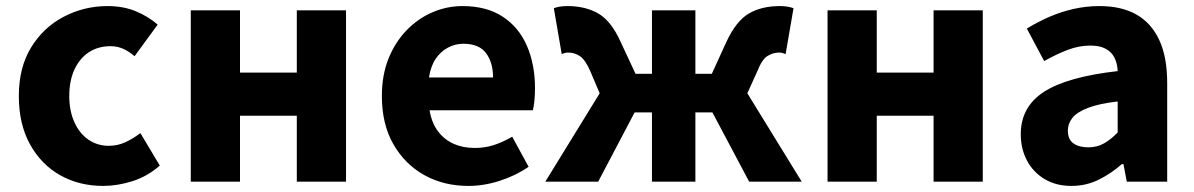

<svg xmlns="http://www.w3.org/2000/svg" viewBox="-20 -598 3929 632"><path d="M320 14Q241 14 178.5 -21Q116 -56 79 -122.5Q42 -189 42 -282Q42 -376 82.5 -442Q123 -508 190 -543Q257 -578 334 -578Q386 -578 427 -561Q468 -544 499 -517L423 -413Q403 -430 384 -438Q365 -446 344 -446Q303 -446 272.5 -426Q242 -406 225 -369Q208 -332 208 -282Q208 -233 225 -195.5Q242 -158 271.5 -138Q301 -118 338 -118Q367 -118 393 -130Q419 -142 442 -160L506 -53Q465 -17 415.5 -1.5Q366 14 320 14Z M608 0V-564H770V-359H957V-564H1119V0H957V-217H770V0Z M1522 14Q1441 14 1377 -21.5Q1313 -57 1275 -123Q1237 -189 1237 -282Q1237 -351 1259 -405.5Q1281 -460 1319 -499Q1357 -538 1404.5 -558Q1452 -578 1502 -578Q1582 -578 1635 -543Q1688 -508 1714.5 -447Q1741 -386 1741 -308Q1741 -285 1739 -265.5Q1737 -246 1734 -235H1394Q1401 -193 1422 -165.5Q1443 -138 1473.5 -124.5Q1504 -111 1543 -111Q1576 -111 1605.5 -120.5Q1635 -130 1666 -148L1720 -49Q1678 -20 1625.5 -3Q1573 14 1522 14ZM1392 -343H1603Q1603 -392 1580 -423Q1557 -454 1505 -454Q1479 -454 1455 -441.5Q1431 -429 1414.5 -405Q1398 -381 1392 -343Z M1775 0 1954 -291 1922 -366Q1906 -402 1888.5 -413.5Q1871 -425 1850 -425Q1844 -425 1839 -423.5Q1834 -422 1829 -420L1803 -571Q1821 -578 1848 -578Q1907 -578 1949.5 -553.5Q1992 -529 2023 -460L2072 -355H2126V-564H2269V-355H2323L2371 -460Q2403 -529 2445 -553.5Q2487 -578 2547 -578Q2573 -578 2592 -571L2566 -420Q2561 -422 2556 -423.5Q2551 -425 2545 -425Q2524 -425 2506 -413.5Q2488 -402 2474 -366L2440 -291L2619 0H2446L2325 -228H2269V0H2126V-228H2069L1949 0Z M2704 0V-564H2866V-359H3053V-564H3215V0H3053V-217H2866V0Z M3507 14Q3456 14 3418.5 -8.5Q3381 -31 3360.5 -69.5Q3340 -108 3340 -156Q3340 -246 3416 -295.5Q3492 -345 3659 -364Q3658 -389 3648.5 -408Q3639 -427 3619.5 -437.5Q3600 -448 3569 -448Q3532 -448 3495 -434Q3458 -420 3417 -397L3360 -504Q3396 -526 3434 -542.5Q3472 -559 3513.5 -568.5Q3555 -578 3599 -578Q3672 -578 3721 -550Q3770 -522 3796 -466Q3822 -410 3822 -325V0H3689L3678 -58H3673Q3638 -27 3596.5 -6.5Q3555 14 3507 14ZM3562 -113Q3591 -113 3614 -126Q3637 -139 3659 -162V-264Q3598 -257 3561.5 -243Q3525 -229 3510 -210Q3495 -191 3495 -168Q3495 -139 3513.5 -126Q3532 -113 3562 -113Z"/></svg>

Font: Noto Sans TC ExtraBold
Style: Regular
Weight: 800
Designer: Ryoko NISHIZUKA  (kana, bopomofo & ideographs); Paul D. Hunt (Latin, Greek & Cyrillic); Sandoll Communications , Soo-you
Foundry: Adobe
Version: Version 2.004-H2;hotconv 1.0.118;makeotfexe 2.5.65603